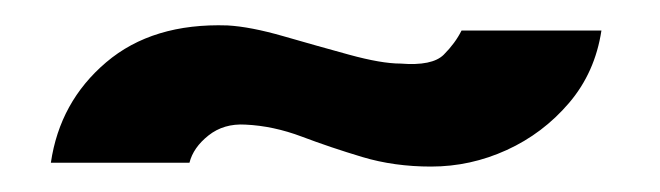

<svg xmlns="http://www.w3.org/2000/svg" viewBox="-20 -636 519 151"><path d="M319 -505Q290 -505 265 -512.5Q240 -520 217.5 -528.5Q195 -537 173 -538Q156 -539 144 -529.5Q132 -520 129 -508H20Q27 -556 63.5 -587Q100 -618 159 -616Q177 -615 203 -607.5Q229 -600 254.5 -593Q280 -586 295 -586Q320 -584 329 -593Q338 -602 343 -612H453Q448 -579 427.5 -555Q407 -531 378.5 -518Q350 -505 319 -505Z"/></svg>

Font: Alumni Sans Inline One
Style: Italic
Weight: 400
Italic angle: -8°
Designer: Robert E. Leuschke
Foundry: Robert E. Leuschke
Version: Version 1.100; ttfautohint (v1.8.3)